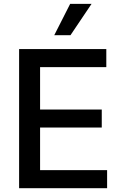

<svg xmlns="http://www.w3.org/2000/svg" viewBox="-20 -984 643 1004"><path d="M79.9 0V-727.3H535.9V-632.8H189.6V-411.2H512.1V-317.1H189.6V-94.5H540.1V0ZM263.8 -800.1 346.9 -963.8H458.8L348.7 -800.1Z"/></svg>

Font: InterMG Medium
Style: Regular
Weight: 500
Designer: Rasmus Andersson
Foundry: rsms
Version: Version 3.019;December 26, 2023;FontCreator 15.0.0.2955 64-b